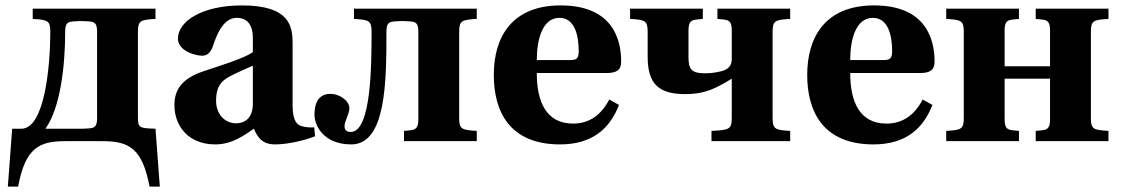

<svg xmlns="http://www.w3.org/2000/svg" viewBox="-20 -522 4148 710"><path d="M9 168H47C74 24 125 0 222 0H358C455 0 506 24 533 168H571L555 -46C495 -48 490 -49 490 -89V-403C490 -445 498 -449 555 -452V-490H101V-452C158 -449 166 -445 166 -403C166 -282 146 -46 59 -46H25ZM148 -46C202 -121 221 -273 221 -405C221 -439 232 -441 253 -443L274 -444H286L307 -443C328 -441 339 -439 339 -405V-85C339 -51 328 -49 307 -47L286 -46Z M625 -133C625 -58 675 12 776 12C840 12 884 -23 919 -46C932 -15 949 12 997 12C1049 12 1112 -5 1145 -18L1142 -51C1129 -50 1109 -51 1094 -56C1081 -60 1062 -72 1062 -131V-362C1062 -424 1052 -502 875 -502C728 -502 638 -444 638 -379C638 -334 702 -316 728 -316C750 -316 761 -332 769 -356C797 -441 829 -456 857 -456C886 -456 915 -439 915 -382V-329C880 -305 796 -280 731 -258C652 -231 625 -190 625 -133ZM779 -150C779 -197 795 -220 825 -237C856 -254 891 -268 915 -279V-134C913 -80 880 -66 853 -66C814 -66 779 -97 779 -150Z M1143 -98C1143 -56 1178 12 1279 12C1408 12 1409 -222 1409 -405C1409 -439 1420 -441 1441 -443L1462 -444H1474L1495 -443C1516 -441 1527 -439 1527 -405V-80C1527 -47 1516 -42 1495 -40L1474 -38V0H1743V-38C1686 -41 1678 -45 1678 -87V-403C1678 -445 1686 -449 1743 -452V-490H1289V-452C1346 -449 1354 -445 1354 -403C1354 -282 1353 -34 1277 -34C1264 -34 1254 -40 1254 -55C1254 -75 1272 -100 1272 -122C1272 -150 1234 -175 1203 -175C1170 -175 1143 -157 1143 -98Z M1806 -245C1806 -109 1865 12 2051 12C2170 12 2235 -46 2269 -134L2233 -154C2203 -97 2160 -65 2099 -65C1999 -65 1965 -147 1965 -252H2223C2259 -252 2277 -262 2277 -294C2277 -376 2246 -502 2053 -502C1873 -502 1806 -385 1806 -245ZM1965 -300C1965 -372 1984 -456 2049 -456C2110 -456 2120 -380 2120 -333C2120 -306 2112 -300 2089 -300Z M2310 -452C2367 -449 2375 -445 2375 -403V-312C2375 -214 2414 -174 2513 -174C2591 -174 2631 -198 2686 -231V-87C2686 -45 2679 -41 2611 -38V0H2902V-38C2845 -41 2837 -45 2837 -87V-403C2837 -445 2845 -449 2902 -452V-490H2633V-452L2654 -450C2675 -448 2686 -443 2686 -410V-304C2686 -283 2678 -266 2645 -258C2619 -252 2604 -251 2585 -251C2537 -251 2526 -267 2526 -310V-410C2526 -443 2537 -448 2558 -450L2579 -452V-490H2310Z M2965 -245C2965 -109 3024 12 3210 12C3329 12 3394 -46 3428 -134L3392 -154C3362 -97 3319 -65 3258 -65C3158 -65 3124 -147 3124 -252H3382C3418 -252 3436 -262 3436 -294C3436 -376 3405 -502 3212 -502C3032 -502 2965 -385 2965 -245ZM3124 -300C3124 -372 3143 -456 3208 -456C3269 -456 3279 -380 3279 -333C3279 -306 3271 -300 3248 -300Z M3479 0H3748V-38L3727 -40C3706 -42 3695 -47 3695 -80V-231H3863V-80C3863 -47 3852 -42 3831 -40L3810 -38V0H4079V-38C4022 -41 4014 -45 4014 -87V-403C4014 -445 4022 -449 4079 -452V-490H3810V-452L3831 -450C3852 -448 3863 -443 3863 -410V-277H3695V-410C3695 -443 3706 -448 3727 -450L3748 -452V-490H3479V-452C3536 -449 3544 -445 3544 -403V-87C3544 -45 3536 -41 3479 -38Z"/></svg>

Font: Heuristica
Style: Bold
Weight: 700
Version: Version 1.0.1